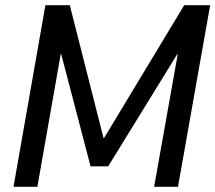

<svg xmlns="http://www.w3.org/2000/svg" viewBox="-20 -720 830 740"><path d="M155 -700H249L379 -188H381L690 -700H790L666 0H574L665 -511H663L397 -79H329L216 -511H214L124 0H32Z"/></svg>

Font: Chakra Petch Medium
Style: Italic
Weight: 500
Italic angle: -10°
Designer: Katatrad Aksorn Co.,Ltd.
Foundry: Cadson Demak Co.,Ltd.
Version: Version 1.000; ttfautohint (v1.6)